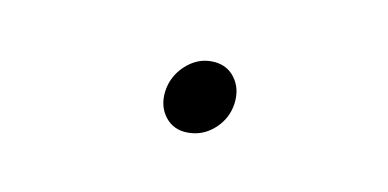

<svg xmlns="http://www.w3.org/2000/svg" viewBox="-26 -415 283 140"><g transform="rotate(10 115.5 -345.0)"><path d="M123.5 -372.1Q134.8 -372.1 140.9 -364Q147 -356 145.5 -344.7Q144 -333.5 135.5 -325.7Q127 -317.9 115.7 -317.9Q105 -317.9 98.9 -325.7Q92.8 -333.5 94.2 -344.7Q95.7 -356 104.2 -364Q112.8 -372.1 123.5 -372.1Z"/></g></svg>

Font: Robert Sans Thin
Style: Italic
Weight: 100
Italic angle: -8°
Designer: Christian Robertson (extended by Adam Twardoch)
Foundry: Google
Version: Version 12.135;April 2, 2019;FontCreator 11.5.0.2425 64-bit;